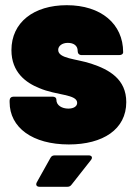

<svg xmlns="http://www.w3.org/2000/svg" viewBox="-20 -548 518 739"><path d="M245 8C376 8 466 -50 466 -155C466 -243 401 -280 331 -303C273 -322 204 -322 204 -356C204 -371 219 -383 241 -383C264 -383 279 -372 279 -352V-351C279 -342 285 -336 294 -336H439C448 -336 454 -340 454 -347C454 -456 369 -528 237 -528C110 -528 24 -462 24 -355C24 -269 81 -229 131 -209C198 -180 277 -186 277 -152C277 -139 264 -130 243 -130C219 -130 197 -142 197 -164C197 -172 191 -176 182 -176H32C23 -176 17 -170 17 -161V-155C17 -57 105 8 245 8ZM133 171H238C246 171 251 169 256 162L330 68C338 58 333 50 321 50H192C184 50 178 52 174 60L122 153C116 164 121 171 133 171Z"/></svg>

Font: Barlow Semi Condensed Black
Style: Regular
Weight: 900
Width: 4
Designer: Jeremy Tribby
Foundry: Tribby Type
Version: Version 1.408;PS 001.408;hotconv 1.0.88;makeotf.lib2.5.64775